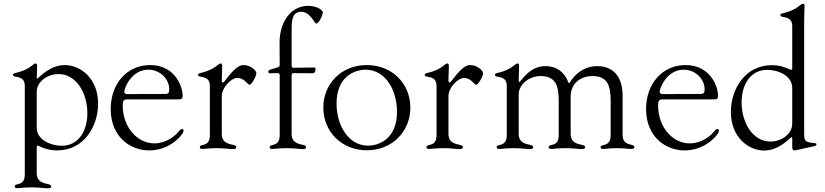

<svg xmlns="http://www.w3.org/2000/svg" viewBox="-20 -794 4419 1029"><path d="M71.7 214.5C89.8 214.5 103.3 210.2 151.3 210.2C189.3 210.2 217.3 215.2 236.5 215.2C248.2 215.2 254.3 212.4 254.3 205.3C254.3 198.9 250.4 196 239.3 193.2C212 186.4 177.2 182.2 176.8 133.5V-5.7C177.2 -13.5 179.7 -15.3 186.4 -12.4C209.2 -1.4 240.4 12.1 286.2 12.1C430.4 12.1 505.7 -117.2 505.7 -238.6C505.7 -375.7 409.8 -445.3 326.7 -445.3C273.4 -445.3 225.5 -415.8 182.2 -373.9C179 -371.8 177.6 -372.9 176.8 -377.8C177.6 -403.4 179 -424.4 179 -440.3C179 -451.7 175.4 -453.8 169.7 -453.8C166.2 -453.8 162.6 -451.3 157.7 -447.4C143.8 -436.8 120 -415.5 59.7 -402C53.6 -400.9 49.7 -397.4 49.7 -392.8C49.7 -387.4 54.3 -384.9 61.1 -383.5C78.8 -379.6 112.9 -379.3 112.9 -333.1V142.4C112.6 187.1 86.6 190 69.6 194.6C63.6 196.4 58.9 198.9 58.9 205.3C58.9 212.4 64.3 214.5 71.7 214.5ZM176.8 -109.4V-300.4C176.8 -357.2 234.4 -397 294 -397C390.6 -397 448.2 -292.6 448.2 -187.5C448.2 -92.3 401.3 -12.8 310.4 -12.8C254.3 -12.8 176.8 -43.3 176.8 -109.4Z M779.8 12.1C826 12.1 867.2 -2.1 899.9 -23.4C930.4 -43.3 963.8 -76.7 963.8 -93.8C963.8 -99.4 960.2 -102.3 955.3 -102.3C949.6 -102.3 946 -99.4 940.3 -92.3C916.2 -61.8 867.9 -25.6 807.5 -25.6C713.8 -25.6 637.8 -114.3 637.8 -228.7C637.8 -247.9 639.9 -261.4 659.8 -261.4H924C950.3 -261.4 958.8 -259.9 958.8 -282C958.8 -329.5 918.3 -445.3 784.8 -445.3C659.1 -445.3 573.2 -343.8 573.2 -209.5C573.2 -65.3 673.3 12.1 779.8 12.1ZM646.3 -302.6C646.7 -323.5 685.4 -420.5 774.1 -420.5C841.6 -420.5 887.1 -367.2 887.1 -315.3C887.1 -295.5 880.7 -290.5 866.5 -290.5L664.1 -289.8C652.3 -289.8 646.3 -293 646.3 -302.6Z M1063.6 4.3C1081.7 4.3 1095.2 0 1143.1 0C1181.1 0 1209.2 5 1228.3 5C1240.1 5 1246.1 2.1 1246.1 -5C1246.1 -11.4 1242.2 -14.2 1231.2 -17C1203.8 -23.8 1169 -28.1 1168.7 -76.7V-278.4C1168.7 -326.7 1220.5 -376.4 1252.5 -376.4C1289.4 -376.4 1307.2 -339.5 1317.8 -339.5C1327.1 -339.5 1354 -383.5 1354 -401.3C1354 -416.9 1322.8 -445.3 1283.7 -445.3C1248.2 -445.3 1207 -388.5 1187.1 -362.9C1181.5 -355.5 1177.9 -352.3 1173.7 -352.3C1169 -352.3 1168.7 -355.8 1168.7 -361.5C1168.7 -394.9 1170.8 -421.2 1170.8 -440.3C1170.8 -451.7 1167.3 -453.8 1161.6 -453.8C1158 -453.8 1154.5 -451.3 1149.1 -447.4C1135.7 -436.8 1111.9 -415.5 1051.5 -402C1045.5 -400.9 1041.5 -397.4 1041.5 -392.8C1041.5 -387.4 1046.2 -384.9 1052.6 -383.5C1070.7 -379.6 1104.8 -379.3 1104.8 -333.1V-67.8C1104.4 -23.1 1078.5 -20.2 1061.4 -15.6C1055.4 -13.8 1050.8 -11.4 1050.8 -5C1050.8 2.1 1056.1 4.3 1063.6 4.3Z M1479 -390.6V-67.8C1478.7 -23.1 1452.8 -20.2 1435.7 -15.6C1429.7 -13.8 1425.1 -11.4 1425.1 -5C1425.1 2.1 1430.4 4.3 1437.9 4.3C1456 4.3 1469.5 0 1517.4 0C1555.4 0 1583.5 5 1602.6 5C1614.3 5 1620.4 2.1 1620.4 -5C1620.4 -11.4 1616.5 -14.2 1605.5 -17C1578.1 -23.8 1543.3 -28.1 1543 -76.7V-390.6C1543.3 -398.8 1546.2 -401.6 1554.3 -402L1655.2 -401.3C1663.4 -401.6 1666.9 -404.5 1669 -412.3L1671.2 -421.5C1672.6 -429.3 1670.5 -432.2 1662.3 -432.2L1554.3 -430.8C1546.2 -430.8 1543.3 -433.6 1543 -441.8V-639.2C1543 -699.6 1553.3 -730.8 1594.8 -730.8C1643.1 -730.8 1664.8 -667.6 1675.1 -667.6C1688.2 -667.6 1709.9 -710.2 1709.9 -728C1709.9 -739.3 1679 -762.8 1631 -762.8C1545.5 -762.8 1477.6 -685 1478.3 -561.8L1479 -447.4C1478.7 -439.3 1475.9 -435.4 1468 -432.9L1426.8 -420.1C1419 -417.6 1416.9 -414.1 1418.7 -405.9V-406.2C1419.4 -403.1 1420.8 -401.3 1425.1 -401.3L1467.7 -402C1475.9 -401.6 1478.7 -398.8 1479 -390.6Z M1946.4 11.4C2083.5 11.4 2179.3 -90.9 2179.3 -217.3C2179.3 -343.8 2083.5 -445.3 1945.7 -445.3C1808.6 -445.3 1712.7 -343.8 1712.7 -217.3C1712.7 -90.9 1808.6 11.4 1946.4 11.4ZM1783.7 -239.3C1783.7 -380.7 1876.8 -420.5 1940 -420.5C2044.4 -420.5 2107.6 -313.2 2107.6 -194.6C2107.6 -53.3 2015.3 -13.5 1952.1 -13.5C1848.4 -13.5 1783.7 -120.7 1783.7 -239.3Z M2278.4 4.3C2296.5 4.3 2310 0 2358 0C2396 0 2424 5 2443.2 5C2454.9 5 2460.9 2.1 2460.9 -5C2460.9 -11.4 2457 -14.2 2446 -17C2418.7 -23.8 2383.9 -28.1 2383.5 -76.7V-278.4C2383.5 -326.7 2435.4 -376.4 2467.3 -376.4C2504.3 -376.4 2522 -339.5 2532.7 -339.5C2541.9 -339.5 2568.9 -383.5 2568.9 -401.3C2568.9 -416.9 2537.6 -445.3 2498.6 -445.3C2463.1 -445.3 2421.9 -388.5 2402 -362.9C2396.3 -355.5 2392.8 -352.3 2388.5 -352.3C2383.9 -352.3 2383.5 -355.8 2383.5 -361.5C2383.5 -394.9 2385.7 -421.2 2385.7 -440.3C2385.7 -451.7 2382.1 -453.8 2376.4 -453.8C2372.9 -453.8 2369.3 -451.3 2364 -447.4C2350.5 -436.8 2326.7 -415.5 2266.3 -402C2260.3 -400.9 2256.4 -397.4 2256.4 -392.8C2256.4 -387.4 2261 -384.9 2267.4 -383.5C2285.5 -379.6 2319.6 -379.3 2319.6 -333.1V-67.8C2319.2 -23.1 2293.3 -20.2 2276.3 -15.6C2270.2 -13.8 2265.6 -11.4 2265.6 -5C2265.6 2.1 2271 4.3 2278.4 4.3Z M2654.8 4.3C2672.9 4.3 2686.4 0 2734.4 0C2772.4 0 2800.4 5 2819.6 5C2831.3 5 2837.4 2.1 2837.4 -5C2837.4 -11.4 2833.5 -14.2 2822.4 -17C2795.1 -23.8 2760.3 -28.1 2759.9 -76.7V-286.9C2759.9 -347.3 2822.8 -386.4 2875.7 -386.4C2956.7 -386.4 2974.4 -337.4 2974.4 -253.6V-67.8C2974.1 -23.1 2948.2 -20.2 2931.1 -15.6C2925.1 -13.8 2920.5 -11.4 2920.5 -5C2920.5 2.1 2925.8 4.3 2933.2 4.3C2951.3 4.3 2964.8 0 3012.8 0C3050.8 0 3078.8 5 3098 5C3109.7 5 3115.8 2.1 3115.8 -5C3115.8 -11.4 3111.9 -14.2 3100.9 -17C3073.5 -23.8 3038.7 -28.1 3038.4 -76.7V-275.6C3038.4 -353.7 3099.8 -386.4 3154.1 -386.4C3235.1 -386.4 3252.8 -337.4 3252.8 -253.6V-67.8C3252.5 -19.9 3222.7 -19.5 3207.4 -14.2C3202.4 -12.4 3198.9 -10.3 3198.9 -5C3198.9 2.1 3204.2 4.3 3212.4 4.3C3229.8 4.3 3243.3 0 3286.9 0C3329.2 0 3342.7 4.3 3364.3 4.3C3373.9 4.3 3380 1.8 3380 -5.7C3380 -12.1 3375.4 -14.6 3367.2 -17C3348 -23.1 3317.1 -24.5 3316.8 -70.7V-281.2C3316.8 -362.2 3283.4 -439.6 3180.4 -439.6C3104 -439.6 3056.8 -388.8 3034.8 -353.7C3030.5 -346.6 3028.4 -346.9 3025.2 -354.4C3006.7 -403.1 2968 -439.6 2902 -439.6C2815 -439.6 2772 -355.1 2763.5 -355.1C2761.7 -355.1 2759.9 -356.5 2759.9 -361.5C2759.9 -394.9 2762.1 -421.2 2762.1 -440.3C2762.1 -451.7 2758.5 -453.8 2752.8 -453.8C2749.3 -453.8 2745.7 -451.3 2740.4 -447.4C2726.9 -436.8 2703.1 -415.5 2642.8 -402C2636.7 -400.9 2632.8 -397.4 2632.8 -392.8C2632.8 -387.4 2637.4 -384.9 2643.8 -383.5C2661.9 -379.6 2696 -379.3 2696 -333.1V-67.8C2695.7 -23.1 2669.7 -20.2 2652.7 -15.6C2646.7 -13.8 2642 -11.4 2642 -5C2642 2.1 2647.4 4.3 2654.8 4.3Z M3649.1 12.1C3695.3 12.1 3736.5 -2.1 3769.2 -23.4C3799.7 -43.3 3833.1 -76.7 3833.1 -93.8C3833.1 -99.4 3829.5 -102.3 3824.6 -102.3C3818.9 -102.3 3815.3 -99.4 3809.7 -92.3C3785.5 -61.8 3737.2 -25.6 3676.8 -25.6C3583.1 -25.6 3507.1 -114.3 3507.1 -228.7C3507.1 -247.9 3509.2 -261.4 3529.1 -261.4H3793.3C3819.6 -261.4 3828.1 -259.9 3828.1 -282C3828.1 -329.5 3787.6 -445.3 3654.1 -445.3C3528.4 -445.3 3442.5 -343.8 3442.5 -209.5C3442.5 -65.3 3542.6 12.1 3649.1 12.1ZM3515.6 -302.6C3516 -323.5 3554.7 -420.5 3643.5 -420.5C3710.9 -420.5 3756.4 -367.2 3756.4 -315.3C3756.4 -295.5 3750 -290.5 3735.8 -290.5L3533.4 -289.8C3521.7 -289.8 3515.6 -293 3515.6 -302.6Z M4116.5 -444.6C3972.3 -444.6 3897 -315.3 3897 -193.9C3897 -56.8 3992.9 12.8 4076 12.8C4128.2 12.8 4175.4 -15.6 4218 -56.5C4223.7 -60.7 4225.5 -59.7 4225.9 -51.8V-39.8V-3.6C4225.9 4.3 4228.7 12.1 4237.9 12.1C4242.2 12.1 4248.6 10.7 4344.5 -10.7C4351.6 -12.1 4355.8 -15.6 4355.8 -20.6C4355.8 -27 4349.4 -26.3 4344.5 -27C4300.4 -32 4289.8 -34.1 4289.8 -74.6V-681.8C4289.8 -715.2 4291.9 -741.5 4291.9 -760.7C4291.9 -772 4288.4 -774.1 4282.7 -774.1C4279.1 -774.1 4275.6 -771.7 4270.2 -767.8C4256.7 -757.1 4233 -735.8 4172.6 -722.3C4166.5 -721.2 4162.6 -717.7 4162.6 -713.1C4162.6 -707.7 4167.3 -705.3 4173.7 -703.8C4191.8 -699.9 4225.9 -699.6 4225.9 -653.4V-428.3C4225.5 -420.1 4223 -418.3 4215.2 -421.2L4208.1 -424C4186.1 -433.9 4157 -444.6 4116.5 -444.6ZM3954.5 -245C3954.5 -340.2 4001.4 -419.7 4092.3 -419.7C4148.4 -419.7 4225.9 -389.2 4225.9 -323.2V-132.1C4225.9 -75.3 4168.3 -35.5 4108.7 -35.5C4012.1 -35.5 3954.5 -139.9 3954.5 -245Z"/></svg>

Font: Margiela Serif Light
Style: Regular
Weight: 300
Designer: Andreas Faust, Stefan Endress
Version: Version 1.002;FEAKit 1.0